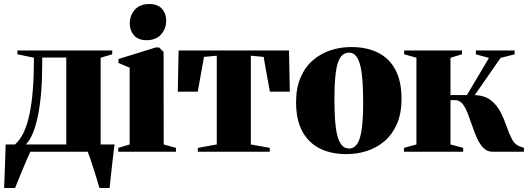

<svg xmlns="http://www.w3.org/2000/svg" viewBox="-22 -753 2622 953"><path d="M42.5 0V-31L52.5 -36Q77 -57.5 94.8 -94.2Q112.5 -131 124 -184.2Q135.5 -237.5 141 -307.8Q146.5 -378 146.5 -466.5L64.5 -483.5V-502.5H535V-483.5L477.5 -466.5V0ZM106 -36H307V-467.5H187.5V-435.5Q187.5 -357.5 182 -292.2Q176.5 -227 165.8 -176Q155 -125 140 -89.5Q125 -54 106 -36ZM-1.5 180Q0 144 1.2 108Q2.5 72 3.8 36Q5 0 6 -36H190.5L130.5 -4Q123.5 10 113 34.5Q102.5 59 90.8 87Q79 115 69 140Q59 165 53 180ZM471.5 180Q466.5 162 458.8 136.8Q451 111.5 442.5 84.8Q434 58 426 34.5Q418 11 412.5 -3L397.5 -36H546.5Q544 -16.5 541.2 6.2Q538.5 29 535.8 53Q533 77 530.5 100Q528 123 525.8 143.5Q523.5 164 522 180Z M565 0V-19L621.5 -36V-417L566 -440.5V-460L751 -517.5H768L790 -495L790.5 -36L851.5 -19V0ZM705 -553.5Q664 -553.5 643 -577.8Q622 -602 622 -635.5Q622 -676.5 647.2 -704.8Q672.5 -733 719 -733H720Q761 -733 782 -709.2Q803 -685.5 803 -651Q803 -611.5 777.8 -582.5Q752.5 -553.5 706 -553.5Z M960 0V-19L1054 -36V-476.5L990.5 -470.5L959.5 -298H860.5L864.5 -502.5H1412.5L1416.5 -298H1317.5L1286.5 -470.5L1223 -476.5V-36L1317 -19V0Z M1447.5 -244Q1447.5 -316.5 1470 -368.5Q1492.5 -420.5 1531.2 -454Q1570 -487.5 1619 -503.5Q1668 -519.5 1721 -519.5Q1799 -519.5 1855 -491.2Q1911 -463 1941 -406Q1971 -349 1971 -262.5Q1971 -190.5 1948.5 -138.5Q1926 -86.5 1887.5 -53.2Q1849 -20 1800 -4Q1751 12 1697.5 12Q1641 12 1595 -3.5Q1549 -19 1516 -50.8Q1483 -82.5 1465.2 -130.8Q1447.5 -179 1447.5 -244ZM1710.5 -16Q1736 -16 1751.5 -39.8Q1767 -63.5 1773.8 -114Q1780.5 -164.5 1780.5 -244.5Q1780.5 -299 1777.8 -344.2Q1775 -389.5 1767.5 -422.5Q1760 -455.5 1746.2 -473.5Q1732.5 -491.5 1711 -491.5Q1683.5 -491.5 1667.5 -468Q1651.5 -444.5 1644.8 -393.8Q1638 -343 1638 -261Q1638 -207.5 1640.8 -162.8Q1643.5 -118 1651.2 -85Q1659 -52 1673.2 -34Q1687.5 -16 1710.5 -16Z M1983 0V-19L2045 -36V-466.5L1984 -483.5V-502.5H2271V-483.5L2214 -466.5V-281H2295.5L2405 -465.5L2340 -483.5V-502.5H2532.5V-483.5L2462.5 -465.5L2334.5 -281Q2384.5 -279 2414.5 -255.2Q2444.5 -231.5 2462.2 -197Q2480 -162.5 2492.2 -126.5Q2504.5 -90.5 2518.8 -63Q2533 -35.5 2556.5 -27L2578.5 -19V0H2422.5Q2396 0 2377.8 -18.5Q2359.5 -37 2346.2 -66.2Q2333 -95.5 2322 -128Q2311 -160.5 2299.8 -189.8Q2288.5 -219 2273.8 -237.5Q2259 -256 2237.5 -256H2214V-36L2277 -19V0Z"/></svg>

Font: Merriweather 144pt Black
Style: Regular
Weight: 900
Version: Version 2.100